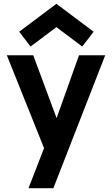

<svg xmlns="http://www.w3.org/2000/svg" viewBox="-20 -791 590 1011"><path d="M212 -11 16 -500H155L278 -169L396 -500H534L261 200H130ZM81 -624 277 -771 473 -624 413 -546 277 -648 141 -546Z"/></svg>

Font: NT Somic Bold
Style: Regular
Weight: 700
Designer: Ravid Balaliev — lead type designer, mastering
Michael Voronin — secret advisor, marketing
Ivan Kovalenko — best boy
Foundry: NT Type
Version: Version 0.7